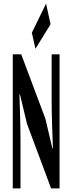

<svg xmlns="http://www.w3.org/2000/svg" viewBox="-20 -1047 401 1067"><path d="M51 -745V0H94V-247C94 -337 91 -439 88 -522H91L130 -359L264 0H311V-745H267V-498C267 -409 271 -302 274 -223H271L232 -388L98 -745ZM157 -865 177 -776 261 -912 236 -1027Z"/></svg>

Font: 寒蝉无机体 CompactMedium
Style: Regular
Weight: 500
Width: 3
Designer: ChillTanhei {Warren2060}; 
Source Han Sans {Ryoko NISHIZUKA 西塚涼子 (kana, bopomofo & ideographs); Paul D. Hunt (Latin, Gre
Foundry: ChillType&Adobe
Version: Version 1.000;Glyphs 3.1.1 (3135)